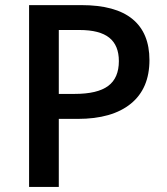

<svg xmlns="http://www.w3.org/2000/svg" viewBox="-20 -734 655 754"><path d="M566.9 -498Q566.9 -386.2 493.7 -326.7Q420.4 -267.1 285.2 -267.1H210.9V0H94.2V-713.9H299.8Q433.6 -713.9 500.2 -659.2Q566.9 -604.5 566.9 -498ZM210.9 -365.2H272.9Q362.8 -365.2 404.8 -396.5Q446.8 -427.7 446.8 -494.1Q446.8 -555.7 409.2 -585.9Q371.6 -616.2 292 -616.2H210.9Z"/></svg>

Font: f0_32663          
Style: Regular
Weight: 600
Foundry: Ascender Corporation
Version: Version 1.10